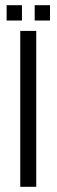

<svg xmlns="http://www.w3.org/2000/svg" viewBox="-20 -719 218 739"><path d="M58 0V-600H119.5V0ZM113.5 -640V-699H172.5V-640ZM5.5 -640V-699H64.5V-640Z"/></svg>

Font: Big Shoulders Stencil Text Light
Style: Regular
Weight: 300
Designer: Patric King
Foundry: XO Type Co
Version: Version 1.000